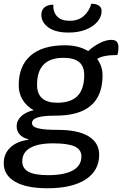

<svg xmlns="http://www.w3.org/2000/svg" viewBox="-43 -802 653 1026"><path d="M584 -508Q507 -508 476 -487Q505 -449 505 -399Q505 -184 255 -184Q189 -184 158.5 -174.5Q128 -165 128 -144Q128 -125 160 -116.5Q192 -108 267 -108Q374 -108 430.5 -73.5Q487 -39 487 25Q487 110 414.5 157Q342 204 211 204Q98 204 37.5 169Q-23 134 -23 70Q-23 20 12 -13.5Q47 -47 108 -55V-58Q79 -65 62.5 -83Q46 -101 46 -127Q46 -158 70.5 -181Q95 -204 137 -213Q99 -234 78 -268.5Q57 -303 57 -346Q57 -450 120.5 -505Q184 -560 304 -560Q377 -560 428 -529Q458 -556 491 -572.5Q524 -589 552 -589Q572 -589 581 -579Q590 -569 590 -548Q590 -526 584 -508ZM407 -401Q407 -448 379.5 -470.5Q352 -493 296 -493Q155 -493 155 -349Q155 -253 263 -253Q336 -253 371.5 -289.5Q407 -326 407 -401ZM76 60Q76 98 109.5 116Q143 134 214 134Q301 134 346.5 108.5Q392 83 392 34Q392 -3 356 -19.5Q320 -36 241 -36Q160 -36 118 -11.5Q76 13 76 60ZM178 -722Q178 -749 195 -763Q212 -777 242 -777Q240 -738 262 -714.5Q284 -691 330 -691Q375 -691 404 -716Q433 -741 445 -782Q471 -782 485.5 -772Q500 -762 500 -743Q500 -713 478 -686.5Q456 -660 416 -644Q376 -628 324 -628Q253 -628 215.5 -655.5Q178 -683 178 -722Z"/></svg>

Font: Krub Medium
Style: Italic
Weight: 500
Italic angle: -8°
Designer: Ekaluck Peanpanawate
Foundry: Cadson Demak Co.,Ltd.
Version: Version 1.000; ttfautohint (v1.6)